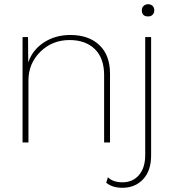

<svg xmlns="http://www.w3.org/2000/svg" viewBox="-20 -676 823 911"><path d="M683 -598Q653 -598 653 -627Q653 -640 661.5 -648Q670 -656 683 -656Q696 -656 704 -648Q712 -640 712 -627Q712 -614 704 -606Q696 -598 683 -598ZM314 -510Q401 -510 451.5 -462Q502 -414 502 -327V0H474V-320Q474 -400 430 -443Q386 -486 310 -486Q228 -486 171.5 -430.5Q115 -375 115 -294V0H87V-500H113L114 -380Q134 -439 188 -474.5Q242 -510 314 -510ZM697 -500V62Q697 134 659 174.5Q621 215 561 215Q513 215 484 191L492 165Q516 189 561 189Q610 189 639.5 154.5Q669 120 669 60V-500Z"/></svg>

Font: Elaine Sans ExtraLight
Style: Regular
Weight: 275
Designer: Wei Huang
Foundry: Wei Huang
Version: Version 2.001;December 24, 2019;FontCreator 12.0.0.2547 64-b